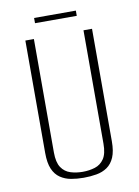

<svg xmlns="http://www.w3.org/2000/svg" viewBox="-80 -731 577 797"><g transform="rotate(-10 208.5 -332.5)"><path d="M208 12Q180 12 155 7.5Q130 3 110 -10.5Q90 -24 79 -49.5Q68 -75 68 -117V-591H104V-113Q104 -71 118.5 -49.5Q133 -28 157 -20.5Q181 -13 208 -13Q236 -13 260 -20.5Q284 -28 298.5 -49.5Q313 -71 313 -113V-591H349V-117Q349 -75 338 -49.5Q327 -24 307.5 -10.5Q288 3 262 7.5Q236 12 208 12ZM120 -655V-677H296V-655Z"/></g></svg>

Font: Alumni Sans Thin ExtraLight
Style: Regular
Weight: 250
Version: Version 1.018